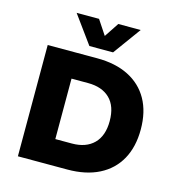

<svg xmlns="http://www.w3.org/2000/svg" viewBox="-132 -1058 1101 1175"><g transform="rotate(15 418.5 -470.5)"><path d="M88 0V-705H401Q518 -705 601 -663Q684 -621 728 -542.5Q772 -464 772 -353Q772 -242 728 -163Q684 -84 601 -42Q518 0 401 0ZM282 -161H387Q476 -161 525.5 -210.5Q575 -260 575 -353Q575 -447 525.5 -495.5Q476 -544 387 -544H282ZM336 -765 208 -941H350L411 -849L472 -941H614L486 -765Z"/></g></svg>

Font: Nunito Sans 6pt Black
Style: Regular
Weight: 900
Version: Version 3.101;gftools[0.9.27]